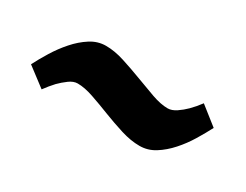

<svg xmlns="http://www.w3.org/2000/svg" viewBox="-34 -508 569 445"><g transform="rotate(30 250.0 -286.0)"><path d="M355 -313Q365.7 -313 377.7 -321Q389.6 -329.1 399.4 -338.9Q411.1 -350.6 421.9 -365.2L470.2 -327.1Q460.4 -308.1 447.5 -286.9Q434.6 -265.6 418.2 -247.3Q401.9 -229 382.8 -217Q363.8 -205.1 341.8 -205.1Q318.4 -205.1 291.7 -213.4Q265.1 -221.7 239 -231.9Q212.9 -242.2 188.7 -250.5Q164.6 -258.8 146 -258.8Q134.8 -258.8 123.3 -250.2Q111.8 -241.7 102.1 -231.9Q90.8 -219.7 80.1 -205.1L29.8 -243.2Q39.1 -261.7 52.5 -283.4Q65.9 -305.2 82.3 -323.7Q98.6 -342.3 117.9 -354.7Q137.2 -367.2 159.2 -367.2Q182.6 -367.2 209.2 -358.6Q235.8 -350.1 262 -340.1Q288.1 -330.1 312.3 -321.5Q336.4 -313 355 -313Z"/></g></svg>

Font: Simonetta
Style: Black
Weight: 900
Designer: Gayaneh Bagdasaryan
Foundry: Brownfox
Version: Version 1.002